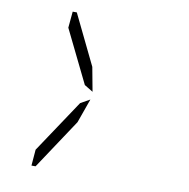

<svg xmlns="http://www.w3.org/2000/svg" viewBox="-89 -1006 995 1010"><g transform="rotate(10 408.0 -500.5)"><path d="M167 -83H145L152 -169L340 -451L390 -479L344 -350ZM210 -831 218 -918H240L370 -650L394 -521L348 -549Z"/></g></svg>

Font: DSEG14 Modern
Style: Light Italic
Weight: 300
Italic angle: -5°
Designer: Keshikan(Twitter:@keshinomi_88pro)
Version: Version 0.46